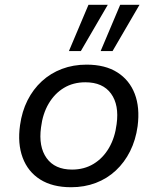

<svg xmlns="http://www.w3.org/2000/svg" viewBox="-20 -776 660 805"><path d="M278 9Q200 9 148.5 -23.5Q97 -56 75 -115Q53 -174 64 -251Q72 -309 95.5 -355.5Q119 -402 155.5 -435.5Q192 -469 239.5 -487Q287 -505 343 -505Q421 -505 472 -472.5Q523 -440 545 -382.5Q567 -325 557 -247Q549 -189 525.5 -142Q502 -95 465.5 -61Q429 -27 381.5 -9Q334 9 278 9ZM282 -65Q333 -65 372.5 -89Q412 -113 437 -156Q462 -199 469 -256Q480 -336 445.5 -383.5Q411 -431 338 -431Q287 -431 248 -407.5Q209 -384 184 -341.5Q159 -299 152 -242Q141 -161 175.5 -113Q210 -65 282 -65ZM402 -562 484 -756H565L452 -562ZM269 -562 351 -756H432L319 -562Z"/></svg>

Font: Nunito Sans 7pt
Style: Italic
Weight: 400
Italic angle: -9°
Designer: Vernon Adams
Foundry: Vernon Adams
Version: Version 3.101;gftools[0.9.27]